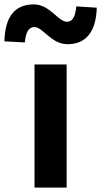

<svg xmlns="http://www.w3.org/2000/svg" viewBox="-78 -853 460 873"><path d="M229 -652C314 -652 359 -710 362 -818L269 -824C265 -777 251 -754 227 -754C186 -754 149 -833 76 -833C-11 -833 -55 -777 -58 -665L35 -660C39 -707 53 -730 78 -730C118 -730 154 -652 229 -652ZM79 0H225V-560H79Z"/></svg>

Font: Spoqa Han Sans Neo Bold
Style: Bold
Weight: 700
Designer: [Spoqa Han Sans Neo] Dong-huui Kim  Younghwa Kang  Yujin Lee  [Noto Sans] Ryoko NISHIZUKA  (kana & ideographs); Paul D. 
Foundry: Spoqa (http://www.spoqa-han-sans.com)
Version: Version 1.000